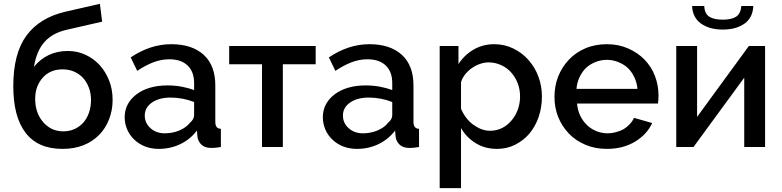

<svg xmlns="http://www.w3.org/2000/svg" viewBox="-20 -761 4049 994"><path d="M321.8 -606Q252 -589.8 210.9 -544.4Q169.4 -498.5 155.8 -415Q187.5 -454.6 232.4 -476.1Q276.4 -497.1 331.1 -497.1Q380.4 -497.1 422.4 -477.5Q465.3 -457.5 496.1 -423.8Q526.4 -390.6 544.9 -344.2Q563 -298.8 563 -244.1Q563 -189.5 544.4 -142.6Q525.4 -94.7 492.7 -62Q458 -27.3 411.1 -8.8Q364.3 9.8 303.2 9.8Q177.2 9.8 113.3 -72.3Q48.8 -155.3 48.8 -314.9Q48.8 -484.4 117.2 -577.1Q185.5 -669.4 317.9 -700.2L497.1 -741.2L508.8 -648.9ZM162.1 -249Q162.1 -211.9 172.9 -181.6Q183.6 -151.4 203.6 -128.4Q223.6 -105.5 249.5 -93.3Q275.4 -81.1 308.1 -81.1Q339.4 -81.1 365.7 -92.8Q391.6 -104.5 411.1 -126Q430.2 -147.5 440.4 -177.2Q451.2 -208.5 451.2 -243.2Q451.2 -277.8 439.9 -307.6Q428.7 -337.4 409.7 -357.9Q390.1 -378.9 362.8 -390.6Q336.9 -401.9 304.2 -401.9Q271 -401.9 246.1 -391.1Q220.2 -379.9 201.7 -359.4Q182.1 -337.4 172.4 -311Q162.1 -283.2 162.1 -249Z M802.7 9.8Q763.7 9.8 731.9 -2.4Q700.2 -14.6 676.3 -37.1Q651.9 -60.1 639.2 -88.9Q625.5 -120.1 625.5 -153.8Q625.5 -191.4 641.6 -221.2Q657.7 -251 687 -272.9Q716.8 -295.4 757.3 -307.1Q797.9 -318.8 846.7 -318.8Q884.8 -318.8 919.4 -312.5Q955.6 -305.7 984.9 -294.9V-331.1Q984.9 -389.2 951.7 -421.4Q918 -454.1 856.4 -454.1Q814.9 -454.1 773.9 -438.5Q732.9 -422.9 690.4 -394L656.7 -463.9Q758.3 -532.2 866.7 -532.2Q974.1 -532.2 1034.7 -477.1Q1094.7 -421.9 1094.7 -318.8V-129.9Q1094.7 -94.7 1123.5 -94.2V0Q1105 3.4 1096.2 3.9Q1080.6 4.9 1073.7 4.9Q1041.5 4.9 1023.9 -11.2Q1005.9 -27.8 1002.4 -51.8L999.5 -85Q964.4 -39.1 913.1 -14.6Q861.3 9.8 802.7 9.8ZM832.5 -70.8Q873 -70.8 908.2 -85.4Q944.3 -100.6 963.9 -126Q984.9 -144 984.9 -164.1V-232.9Q956.1 -244.1 925.3 -250Q893.6 -255.9 863.8 -255.9Q804.2 -255.9 767.1 -230.5Q729.5 -204.6 729.5 -163.1Q729.5 -124 758.8 -97.7Q788.6 -70.8 832.5 -70.8Z M1444.3 0H1336.4V-428.2H1166.5V-522.9H1614.3V-428.2H1444.3Z M1828.6 9.8Q1789.6 9.8 1757.8 -2.4Q1726.1 -14.6 1702.1 -37.1Q1677.7 -60.1 1665 -88.9Q1651.4 -120.1 1651.4 -153.8Q1651.4 -191.4 1667.5 -221.2Q1683.6 -251 1712.9 -272.9Q1742.7 -295.4 1783.2 -307.1Q1823.7 -318.8 1872.6 -318.8Q1910.6 -318.8 1945.3 -312.5Q1981.4 -305.7 2010.7 -294.9V-331.1Q2010.7 -389.2 1977.5 -421.4Q1943.8 -454.1 1882.3 -454.1Q1840.8 -454.1 1799.8 -438.5Q1758.8 -422.9 1716.3 -394L1682.6 -463.9Q1784.2 -532.2 1892.6 -532.2Q2000 -532.2 2060.5 -477.1Q2120.6 -421.9 2120.6 -318.8V-129.9Q2120.6 -94.7 2149.4 -94.2V0Q2130.9 3.4 2122.1 3.9Q2106.4 4.9 2099.6 4.9Q2067.4 4.9 2049.8 -11.2Q2031.7 -27.8 2028.3 -51.8L2025.4 -85Q1990.2 -39.1 1939 -14.6Q1887.2 9.8 1828.6 9.8ZM1858.4 -70.8Q1898.9 -70.8 1934.1 -85.4Q1970.2 -100.6 1989.7 -126Q2010.7 -144 2010.7 -164.1V-232.9Q1981.9 -244.1 1951.2 -250Q1919.4 -255.9 1889.6 -255.9Q1830.1 -255.9 1793 -230.5Q1755.4 -204.6 1755.4 -163.1Q1755.4 -124 1784.7 -97.7Q1814.5 -70.8 1858.4 -70.8Z M2553.7 9.8Q2490.2 9.8 2442.4 -20Q2394.5 -49.8 2366.7 -98.1V212.9H2256.3V-522.9H2353.5V-429.2Q2383.8 -476.1 2431.2 -503.9Q2479.5 -532.2 2538.6 -532.2Q2591.8 -532.2 2637.7 -509.8Q2683.6 -487.3 2715.3 -451.2Q2749.5 -412.6 2767.1 -365.2Q2785.6 -315.4 2785.6 -262.2Q2785.6 -205.6 2768.6 -155.3Q2752 -106.9 2720.7 -69.3Q2690.4 -33.7 2647 -11.7Q2604 9.8 2553.7 9.8ZM2517.6 -84Q2551.8 -84 2581.1 -99.1Q2608.4 -113.3 2629.9 -139.2Q2650.9 -165 2661.6 -195.8Q2672.4 -227.5 2672.4 -262.2Q2672.4 -298.3 2660.2 -330.1Q2648.4 -360.8 2626 -386.2Q2605.5 -409.7 2574.7 -423.8Q2543.9 -438 2509.3 -438Q2487.3 -438 2465.3 -430.2Q2441.4 -421.9 2422.4 -408.2Q2402.8 -394.5 2387.7 -375.5Q2372.6 -356.4 2366.7 -335V-198.2Q2377.4 -172.9 2392.6 -152.8Q2409.2 -130.9 2427.7 -117.2Q2449.7 -101.1 2470.7 -92.8Q2493.2 -84 2517.6 -84Z M3121.6 9.8Q3060.5 9.8 3010.3 -11.7Q2959 -33.7 2924.8 -69.8Q2888.7 -107.9 2869.6 -155.8Q2850.6 -203.1 2850.6 -259.8Q2850.6 -316.4 2869.6 -364.3Q2889.2 -414.1 2924.8 -451.7Q2960.4 -489.3 3010.3 -510.7Q3060.5 -532.2 3122.6 -532.2Q3182.1 -532.2 3232.9 -509.8Q3282.7 -487.8 3317.4 -451.7Q3353 -414.6 3371.1 -366.7Q3389.2 -318.8 3389.2 -265.1Q3389.2 -256.3 3388.2 -242.7Q3387.7 -238.8 3387 -232.7Q3386.2 -226.6 3386.2 -225.1H2967.3Q2970.2 -191.4 2983.9 -162.1Q2997.1 -134.8 3019 -113.3Q3040 -93.3 3067.9 -82Q3096.2 -70.8 3125.5 -70.8Q3147.5 -70.8 3168.9 -76.7Q3191.9 -83 3208.5 -92.3Q3223.6 -101.1 3240.2 -118.2Q3254.4 -132.8 3262.2 -150.9L3356.4 -124Q3329.1 -64.5 3267.1 -27.3Q3205.1 9.8 3121.6 9.8ZM3280.3 -300.8Q3277.3 -333 3263.7 -361.8Q3250 -390.6 3229.5 -409.7Q3209.5 -428.2 3180.2 -439.9Q3151.9 -451.2 3121.6 -451.2Q3091.3 -451.2 3063 -439.9Q3034.7 -428.7 3014.2 -409.7Q2994.6 -391.1 2980.5 -361.8Q2967.3 -334 2964.4 -300.8Z M3879.9 -730Q3877.4 -669.4 3835 -639.2Q3791 -607.9 3722.2 -607.9Q3652.8 -607.9 3608.9 -639.2Q3565.9 -669.9 3563 -730H3626Q3627.9 -689.5 3652.3 -674.3Q3676.3 -659.2 3722.2 -659.2Q3766.6 -659.2 3790.5 -674.3Q3814.9 -689.9 3817.9 -730ZM3588.9 -155.8 3856.9 -522.9H3940.9V0H3833V-358.9L3570.3 0H3481V-522.9H3588.9Z"/></svg>

Font: Rising Sun DemiBold
Style: DemiBold
Weight: 600
Designer: Matt McInerney, Pablo Impallari, Rodrigo Fuenzalida
Foundry: Matt McInerney, Pablo Impallari, Rodrigo Fuenzalida
Version: Version 1.000